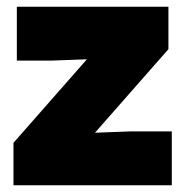

<svg xmlns="http://www.w3.org/2000/svg" viewBox="-20 -550 550 570"><path d="M490 0H20V-126L238 -374L130 -370H30V-530H480V-404L262 -156L370 -160H490Z"/></svg>

Font: Tanohe Sans ExtraBold
Style: Regular
Weight: 800
Designer: Village Type and Design LLC & Cristiano Sobral
Foundry: Cooper Hewitt Smithsonian Design Museum
Version: Version 1.00;September 29, 2021;FontCreator 13.0.0.2655 64-b